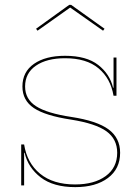

<svg xmlns="http://www.w3.org/2000/svg" viewBox="-20 -761 569 788"><path d="M473 -134Q473 -68 423 -30.5Q373 7 289 7Q199 7 147 -33Q95 -73 81 -134H79V0H67V-168H79Q91 -92 144.5 -48Q198 -4 288 -4Q367 -4 414 -38.5Q461 -73 461 -134Q461 -190 417 -222Q373 -254 272 -270Q166 -286 119 -317.5Q72 -349 72 -406Q72 -466 119.5 -499Q167 -532 247 -532Q335 -532 383 -494.5Q431 -457 444 -401H446V-525H458V-368H446Q434 -439 384.5 -480.5Q335 -522 247 -522Q172 -522 127.5 -491.5Q83 -461 83 -406Q83 -354 128 -325Q173 -296 273 -281Q378 -265 425.5 -230Q473 -195 473 -134ZM409 -643 403 -635 268 -730 134 -635 128 -643 264 -741H272Z"/></svg>

Font: Hepta Slab Thin
Style: Regular
Weight: 250
Designer: Michael LaGattuta
Foundry: Michael LaGattuta
Version: Version 1.100; ttfautohint (v1.8) -l 8 -r 50 -G 200 -x 14 -D